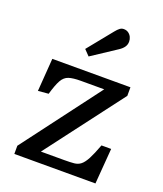

<svg xmlns="http://www.w3.org/2000/svg" viewBox="-143 -876 823 970"><g transform="rotate(20 268.5 -391.0)"><path d="M50 0V-44L365 -462H239Q198 -462 175 -454.5Q152 -447 138 -422Q124 -397 109 -345L53 -340L66 -517H486V-471L172 -57H298Q330 -57 350.5 -59Q371 -61 386 -73Q401 -85 415.5 -112.5Q430 -140 449 -191H501L486 0ZM234 -591 205 -621 312 -753Q324 -768 333.5 -775Q343 -782 354 -782Q369 -782 379.5 -774.5Q390 -767 395.5 -755.5Q401 -744 401 -731Q401 -715 392 -702Q383 -689 366 -678Z"/></g></svg>

Font: Literata Variable Black
Style: Regular
Weight: 900
Designer: Latin by Veronika Burian and Jose Scaglione. Greek by Irene Vlachou. Cyrillic by Vera Evstafieva.
Foundry: TypeTogether
Version: Version 3.021